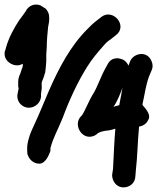

<svg xmlns="http://www.w3.org/2000/svg" viewBox="-25 -697 683 834"><path d="M-4 -475C-11 -438 18 -418 40 -414C50 -412 62 -413 74 -420V-412C74 -407 70 -398 68 -393V-392L63 -377C59 -368 54 -356 54 -342V-322C54 -318 56 -316 56 -314C56 -309 52 -297 51 -288C44 -244 92 -212 131 -239C154 -255 154 -280 153 -287V-289L156 -310V-312C156 -317 157 -320 156 -331V-338C159 -349 166 -361 170 -379L171 -380L174 -405C175 -416 175 -423 176 -430V-462C176 -469 178 -479 178 -490C178 -518 181 -553 184 -580C186 -591 191 -607 188 -630C187 -643 179 -652 174 -659L150 -674C133 -680 109 -679 92 -657L90 -655V-653C83 -642 71 -626 59 -610C37 -577 13 -534 1 -490L-3 -476ZM93 -45 94 -27 95 -26C101 -5 120 14 146 14C178 14 193 -41 194 -41V-53C205 -98 228 -136 248 -187C276 -263 313 -342 353 -406C374 -440 401 -472 427 -501C437 -513 445 -519 457 -527L458 -528L477 -543C533 -583 467 -662 416 -624L397 -609C382 -598 368 -585 353 -569C281 -497 230 -400 188 -304C167 -256 146 -202 126 -160C116 -139 107 -119 102 -102C96 -84 92 -64 93 -45ZM331 -196C292 -162 323 -103 363 -103C382 -103 394 -112 401 -119C410 -124 423 -128 441 -130H445C457 -132 466 -135 476 -138C471 -81 469 -17 466 36L462 63V64C462 85 477 117 512 117C536 117 562 100 563 69L565 44C572 -14 573 -86 579 -147C595 -150 612 -158 620 -179H621C632 -208 592 -239 594 -242V-245C604 -288 608 -326 622 -364L635 -395C640 -407 638 -421 633 -432C613 -480 553 -465 540 -430L533 -412C528 -423 520 -432 511 -437C494 -446 460 -452 442 -417L436 -406C413 -366 401 -326 382 -293C361 -261 347 -220 331 -196ZM468 -233C486 -259 497 -290 507 -315C502 -290 498 -264 493 -240C484 -238 477 -236 468 -233Z"/></svg>

Font: Stray Cat
Style: ExBlk
Weight: 1000
Version: Version 1.0